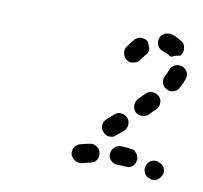

<svg xmlns="http://www.w3.org/2000/svg" viewBox="-51 -634 484 458"><g transform="rotate(10 191.5 -405.0)"><path d="M353 -230Q358 -232 361 -235Q364 -238 366 -242Q371 -250 368 -259Q365 -268 356 -272H355Q347 -277 338 -274Q329 -271 325 -262Q321 -254 324 -245Q327 -236 335 -232H336Q340 -230 345 -229Q349 -229 353 -230ZM207 -253Q210 -257 210 -261Q211 -266 210 -270Q209 -279 201 -284Q193 -290 184 -288Q173 -286 162 -283Q153 -281 148 -273Q143 -265 145 -256Q146 -251 149 -248Q152 -244 156 -242Q159 -240 164 -239Q168 -238 173 -239Q183 -242 193 -244Q197 -245 201 -247Q205 -250 207 -253ZM301 -269Q302 -273 300 -277Q299 -282 296 -285Q293 -289 290 -291Q286 -293 281 -293Q270 -295 258 -295Q248 -295 242 -288Q235 -282 235 -273Q234 -263 241 -257Q247 -250 257 -250Q267 -250 276 -249Q286 -248 293 -253Q300 -259 301 -269ZM205 -337Q205 -332 206 -328Q208 -324 211 -321Q214 -317 218 -315Q222 -313 226 -313Q231 -313 235 -314Q239 -316 242 -319L259 -333Q262 -336 264 -340Q266 -344 266 -349Q266 -353 265 -357Q263 -362 260 -365Q257 -368 253 -370Q249 -372 245 -372Q240 -373 236 -371Q232 -370 229 -367L212 -352Q209 -349 207 -345Q205 -341 205 -337ZM278 -381Q285 -375 294 -375Q303 -375 310 -381Q318 -390 326 -397Q332 -404 332 -413Q332 -423 325 -429Q318 -435 309 -435Q299 -435 293 -428Q286 -421 278 -413Q272 -407 272 -397Q272 -388 278 -381ZM341 -448Q349 -443 358 -446Q367 -448 371 -456Q378 -468 382 -480Q385 -489 381 -497Q377 -505 368 -508Q359 -511 351 -507Q342 -503 339 -494Q337 -487 332 -478Q328 -470 330 -461Q333 -452 341 -448ZM283 -527Q284 -531 284 -536Q281 -542 279 -549Q279 -550 278 -551Q278 -551 277 -552Q271 -558 261 -558Q252 -558 245 -551Q239 -544 234 -537Q231 -533 229 -530Q224 -522 227 -513Q229 -504 237 -499Q241 -497 245 -496Q250 -496 254 -497Q258 -498 262 -500Q266 -503 268 -507Q268 -508 270 -510Q274 -515 278 -520Q281 -523 283 -527ZM304 -546Q300 -554 302 -563Q303 -567 306 -571Q309 -574 313 -577Q316 -579 321 -579Q325 -580 330 -579Q344 -575 356 -567Q364 -562 365 -553Q367 -543 362 -536Q361 -535 361 -534Q360 -533 359 -532Q359 -532 358 -532Q349 -531 341 -527Q340 -527 339 -526Q337 -527 335 -527Q333 -528 331 -530Q325 -533 318 -535Q309 -538 304 -546Z"/></g></svg>

Font: FRB American Cursive Guidelines Dashed Extrabold
Style: Bold Italic
Weight: 800
Italic angle: -25°
Version: Version 2.0;Modular Font Editor K font №1